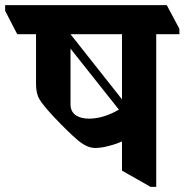

<svg xmlns="http://www.w3.org/2000/svg" viewBox="-76 -689 717 746"><path d="M621 -577V-556H531V37H509L398 -26V-138L396 -139Q378 -130 347 -122Q316 -114 294 -114Q262 -114 226 -144.5Q190 -175 135 -233Q92 -279 78 -302Q64 -325 64 -361V-556H-9L-56 -647V-669H572ZM198 -556 398 -303V-556ZM386 -263 198 -500V-284Q198 -256 217.5 -242Q237 -228 270 -228Q325 -228 386 -263Z"/></svg>

Font: Martel Heavy
Style: Regular
Weight: 900
Designer: Dan Reynolds
Foundry: Dan Reynolds
Version: Version 1.001; ttfautohint (v1.1) -l 5 -r 5 -G 72 -x 0 -D la